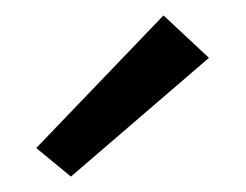

<svg xmlns="http://www.w3.org/2000/svg" viewBox="-20 -774 319 249"><path d="M27 -582 192 -754 251 -699 72 -545Z"/></svg>

Font: Andada Pro
Style: Bold
Weight: 700
Designer: Carolina Giovagnoli
Foundry: Huerta Tipografica
Version: Version 3.005; ttfautohint (v1.8.4)